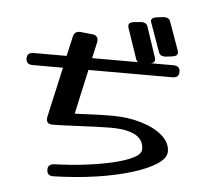

<svg xmlns="http://www.w3.org/2000/svg" viewBox="-56 -863 1002 953"><g transform="rotate(5 444.5 -386.5)"><path d="M806 -641.7Q807 -638.8 807 -633.7Q807 -617 781 -613.3L752 -609.7Q720 -606 713 -628.6L662 -771.2Q661 -773.4 660.5 -775.6Q660 -777.8 660 -780Q660 -796 687 -799.6L716 -803.2Q748 -806.9 755 -784.3ZM696 -597.3Q697 -594.4 697 -589.3Q697 -571.1 670 -568.9L641 -566Q610 -562.4 603 -584.9L551 -737.8Q550 -740.7 550 -745.8Q550 -764 577 -766.1L606 -769Q638 -772.7 645 -750.1ZM247 31Q212 33 212 0Q212 -27 245 -29Q319 -31 394 -40Q469 -49 532 -63.5Q595 -78 633.5 -97.5Q672 -117 672 -141Q672 -234 507 -234Q478 -234 439.5 -232.5Q401 -231 358 -229Q324 -228 289 -226Q254 -224 217 -224Q188 -224 188 -250Q188 -256 189 -260L245 -510H94Q61 -510 61 -540Q61 -570 94 -570H258L280 -667Q286 -697 318 -694L376 -688Q404 -685 404 -660Q404 -654 403 -650L385 -570H790Q823 -570 823 -540Q823 -510 790 -510H372L323 -288Q331 -288 338.5 -288.5Q346 -289 353 -289Q396 -291 435.5 -292.5Q475 -294 507 -294Q588 -294 654.5 -274Q721 -254 760.5 -219.5Q800 -185 800 -141Q800 -108 755.5 -78.5Q711 -49 633 -25Q555 -1 456 13.5Q357 28 247 31Z"/></g></svg>

Font: Yusei Magic
Style: Regular
Weight: 400
Designer: Tanukizamurai
Foundry: Yusei Magic Project
Version: Version 1.200